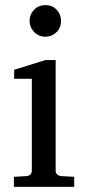

<svg xmlns="http://www.w3.org/2000/svg" viewBox="-20 -728 343 748"><path d="M34.2 0V-39.1L83 -42Q104 -43.9 104 -64V-420.9H35.2V-456.1L157.2 -494.1H196.8V-64Q196.8 -45.4 217.8 -42L269 -39.1V0ZM95.2 -647Q95.2 -671.4 112.5 -689.7Q129.9 -708 157.2 -708Q184.1 -708 200.9 -689.9Q217.8 -671.9 217.8 -647Q217.8 -619.6 199.7 -602.3Q181.6 -585 157.2 -585Q130.4 -585 112.8 -603.5Q95.2 -622.1 95.2 -647Z"/></svg>

Font: TAML ThiruValluvar
Style: Regular
Weight: 400
Version: Version 0.271; dev 7ad24fM